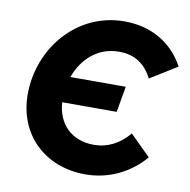

<svg xmlns="http://www.w3.org/2000/svg" viewBox="-81 -790 875 885"><g transform="rotate(10 356.5 -347.0)"><path d="M375 16C484 16 582 -32 650 -112L554 -207C510 -154 454 -125 390 -125C286 -125 219 -192 213 -293H468L489 -414H230C261 -501 331 -568 431 -568C506 -568 555 -533 587 -470L713 -548C651 -662 544 -710 432 -710C208 -710 50 -516 50 -302C50 -113 186 16 375 16Z"/></g></svg>

Font: Fixel Display
Style: Bold Italic
Weight: 700
Italic angle: -10°
Designer: AlfaBravo + MacPaw
Foundry: Kyrylo Tkachov, Marchela Mozhyna, Serhii Makarenko, Maria Weinstein, Zakhar Kryvoshyya
Version: Version 1.210;Glyphs 3.2 (3217)